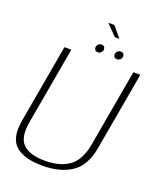

<svg xmlns="http://www.w3.org/2000/svg" viewBox="-161 -991 914 1096"><g transform="rotate(20 296.0 -443.0)"><path d="M227.5 4.5Q338 4.5 406.5 -42Q475 -88.5 494 -198.5L578 -674.5H535.5L453 -205.5Q435.5 -107.5 380.5 -67.2Q325.5 -27 233 -27Q140.5 -27 99.5 -67.2Q58.5 -107.5 76 -205.5L159 -674.5H117L33 -198.5Q13.5 -88.5 65.2 -42Q117 4.5 227.5 4.5ZM305 -712Q316 -712 324.8 -720.2Q333.5 -728.5 333.5 -740Q333.5 -749.5 327.5 -755.5Q321.5 -761.5 312.5 -761.5Q301.5 -761.5 292.5 -753.5Q283.5 -745.5 283.5 -733.5Q283.5 -724 289.2 -718Q295 -712 305 -712ZM421.5 -712Q432.5 -712 441.2 -720.2Q450 -728.5 450 -740Q450 -749.5 444.2 -755.5Q438.5 -761.5 429 -761.5Q418 -761.5 409 -753.5Q400 -745.5 400 -733.5Q400 -724 406 -718Q412 -712 421.5 -712ZM368 -826.5H395.5L341.5 -891H304.5Z"/></g></svg>

Font: Anybody UltraCondensed Thin ExtraLight
Style: Italic
Weight: 250
Italic angle: -10°
Version: Version 1.111